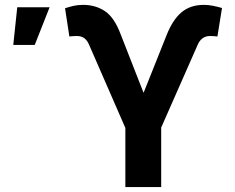

<svg xmlns="http://www.w3.org/2000/svg" viewBox="-20 -757 950 777"><path d="M487.3 0V-239.3L339.8 -577.6Q332.5 -594.2 320.6 -602.8Q308.6 -611.3 291 -611.3Q283.7 -611.3 273.4 -610.6Q263.2 -609.9 260.7 -609.4L243.2 -723.6Q259.3 -729 277.1 -733.2Q294.9 -737.3 316.4 -737.3Q366.2 -737.3 404.3 -712.2Q442.4 -687 468.3 -618.2L561 -381.3L653.8 -613.8Q678.2 -676.3 714.1 -706.8Q750 -737.3 804.7 -737.3Q823.7 -737.3 842.8 -733.4Q861.8 -729.5 878.4 -724.6L859.9 -609.4Q857.4 -609.9 847.2 -610.6Q836.9 -611.3 830.6 -611.3Q812 -611.3 799.8 -602.1Q787.6 -592.8 780.8 -577.6L632.3 -240.7V0ZM33.7 -575.2 49.8 -727.5H180.7L120.6 -575.2Z"/></svg>

Font: Inter 18pt
Style: Bold
Weight: 700
Designer: Rasmus Andersson
Foundry: rsms
Version: Version 4.001;git-66647c0bb